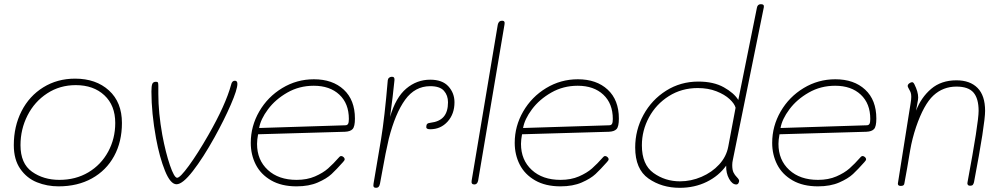

<svg xmlns="http://www.w3.org/2000/svg" viewBox="-20 -891 4785 918"><path d="M46 -197Q46 -287 83 -359.5Q120 -432 187 -473.5Q254 -515 339 -515Q439 -515 501 -458.5Q563 -402 563 -303Q563 -213 525.5 -144.5Q488 -76 419.5 -38Q351 0 260 0Q205 0 156.5 -19.5Q108 -39 77 -83.5Q46 -128 46 -197ZM531 -303Q531 -387 479 -435.5Q427 -484 342 -484Q266 -484 205.5 -444.5Q145 -405 111.5 -339Q78 -273 78 -197Q78 -109 133 -70Q188 -31 264 -31Q342 -31 402.5 -67Q463 -103 497 -165.5Q531 -228 531 -303Z M726 -230Q704 -351 704 -453Q704 -479 708 -489.5Q712 -500 726 -500Q733 -500 735 -496.5Q737 -493 737 -480V-442Q737 -352 756 -246Q772 -161 792.5 -101Q813 -41 827 -41Q841 -41 883 -98.5Q925 -156 976 -245Q1059 -390 1085 -486Q1089 -505 1103 -505Q1115 -505 1115 -490Q1115 -463 1083.5 -390.5Q1052 -318 1006 -235Q951 -136 902 -73Q853 -10 824 -10Q795 -10 769 -74Q743 -138 726 -230Z M1179 -208Q1179 -288 1219.5 -358Q1260 -428 1329.5 -470Q1399 -512 1481 -512Q1570 -512 1623.5 -462.5Q1677 -413 1677 -324Q1677 -286 1666 -274Q1655 -262 1629 -261L1214 -249Q1209 -222 1209 -203Q1209 -126 1260.5 -78.5Q1312 -31 1398 -31Q1448 -31 1486 -47.5Q1524 -64 1548.5 -85.5Q1573 -107 1603 -141Q1607 -145 1611 -145Q1617 -145 1622.5 -140Q1628 -135 1628 -130Q1628 -124 1620 -116Q1589 -81 1565.5 -59Q1542 -37 1499.5 -18.5Q1457 0 1398 0Q1326 0 1276.5 -28.5Q1227 -57 1203 -104Q1179 -151 1179 -208ZM1631 -292Q1640 -292 1644 -298.5Q1648 -305 1648 -322Q1648 -396 1602.5 -438.5Q1557 -481 1480 -481Q1411 -481 1354 -448.5Q1297 -416 1261.5 -368.5Q1226 -321 1219 -279Z M2153 -402Q2153 -346 2120 -309.5Q2087 -273 2037 -273Q2018 -273 2018 -283Q2018 -294 2022.5 -298.5Q2027 -303 2038 -304Q2081 -309 2101.5 -333Q2122 -357 2122 -402Q2122 -435 2102.5 -457Q2083 -479 2037 -479Q1964 -479 1917 -414Q1870 -349 1839 -228Q1824 -164 1807 -68L1797 -14Q1795 -3 1790.5 2Q1786 7 1778 7Q1770 7 1767 2.5Q1764 -2 1766 -13L1802 -226Q1819 -329 1834 -507Q1835 -515 1840.5 -519.5Q1846 -524 1854 -524Q1868 -524 1866 -507Q1859 -434 1845 -332Q1872 -425 1922.5 -467.5Q1973 -510 2037 -510Q2095 -510 2124 -478Q2153 -446 2153 -402Z M2235 -27 2360 -773Q2364 -792 2381 -792Q2396 -792 2392 -773L2266 -27Q2262 -9 2248 -9Q2232 -9 2235 -27Z M2441 -208Q2441 -288 2481.5 -358Q2522 -428 2591.5 -470Q2661 -512 2743 -512Q2832 -512 2885.5 -462.5Q2939 -413 2939 -324Q2939 -286 2928 -274Q2917 -262 2891 -261L2476 -249Q2471 -222 2471 -203Q2471 -126 2522.5 -78.5Q2574 -31 2660 -31Q2710 -31 2748 -47.5Q2786 -64 2810.5 -85.5Q2835 -107 2865 -141Q2869 -145 2873 -145Q2879 -145 2884.5 -140Q2890 -135 2890 -130Q2890 -124 2882 -116Q2851 -81 2827.5 -59Q2804 -37 2761.5 -18.5Q2719 0 2660 0Q2588 0 2538.5 -28.5Q2489 -57 2465 -104Q2441 -151 2441 -208ZM2893 -292Q2902 -292 2906 -298.5Q2910 -305 2910 -322Q2910 -396 2864.5 -438.5Q2819 -481 2742 -481Q2673 -481 2616 -448.5Q2559 -416 2523.5 -368.5Q2488 -321 2481 -279Z M3017 -186Q3017 -269 3056.5 -341.5Q3096 -414 3165 -457.5Q3234 -501 3319 -501Q3392 -501 3441 -473.5Q3490 -446 3510 -413L3599 -854Q3602 -871 3618 -871Q3635 -871 3632 -856L3484 -127Q3481 -114 3481 -102Q3481 -79 3487 -66.5Q3493 -54 3503.5 -43.5Q3514 -33 3514 -26Q3514 -21 3510.5 -15Q3507 -9 3500 -9Q3481 -9 3466 -36Q3451 -63 3452 -99Q3417 -50 3359 -21.5Q3301 7 3230 7Q3144 7 3080.5 -37.5Q3017 -82 3017 -186ZM3462 -190 3497 -376Q3492 -395 3468.5 -417Q3445 -439 3405.5 -454.5Q3366 -470 3316 -470Q3239 -470 3178 -431.5Q3117 -393 3083 -330Q3049 -267 3049 -196Q3049 -104 3104.5 -64Q3160 -24 3231 -24Q3284 -24 3334 -45.5Q3384 -67 3418.5 -104.5Q3453 -142 3462 -190Z M3672 -208Q3672 -288 3712.5 -358Q3753 -428 3822.5 -470Q3892 -512 3974 -512Q4063 -512 4116.5 -462.5Q4170 -413 4170 -324Q4170 -286 4159 -274Q4148 -262 4122 -261L3707 -249Q3702 -222 3702 -203Q3702 -126 3753.5 -78.5Q3805 -31 3891 -31Q3941 -31 3979 -47.5Q4017 -64 4041.5 -85.5Q4066 -107 4096 -141Q4100 -145 4104 -145Q4110 -145 4115.5 -140Q4121 -135 4121 -130Q4121 -124 4113 -116Q4082 -81 4058.5 -59Q4035 -37 3992.5 -18.5Q3950 0 3891 0Q3819 0 3769.5 -28.5Q3720 -57 3696 -104Q3672 -151 3672 -208ZM4124 -292Q4133 -292 4137 -298.5Q4141 -305 4141 -322Q4141 -396 4095.5 -438.5Q4050 -481 3973 -481Q3904 -481 3847 -448.5Q3790 -416 3754.5 -368.5Q3719 -321 3712 -279Z M4690 -361Q4690 -299 4637 -20Q4635 -12 4631.5 -7.5Q4628 -3 4619 -3Q4610 -3 4607 -8Q4604 -13 4606 -20Q4659 -304 4659 -361Q4659 -420 4634.5 -448.5Q4610 -477 4553 -477Q4489 -477 4443 -434.5Q4397 -392 4360 -284Q4341 -227 4332 -174L4328 -151Q4319 -94 4304 -14Q4303 -2 4287 -2Q4272 -2 4273 -14Q4299 -175 4322 -323L4334 -398Q4337 -416 4337 -428Q4337 -440 4334.5 -447.5Q4332 -455 4328 -461.5Q4324 -468 4323 -471Q4320 -476 4320 -480Q4320 -487 4327.5 -492.5Q4335 -498 4341 -498Q4347 -498 4352 -488Q4370 -452 4370 -425Q4370 -417 4369 -413L4360 -362Q4384 -425 4432 -466Q4480 -507 4553 -507Q4618 -507 4654 -470.5Q4690 -434 4690 -361Z"/></svg>

Font: Mali ExtraLight
Style: Italic
Weight: 275
Italic angle: -10°
Version: Version 1.000; ttfautohint (v1.6)